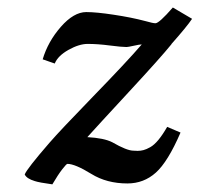

<svg xmlns="http://www.w3.org/2000/svg" viewBox="-20 -477 532 512"><path d="M440.9 -457 492.2 -426.8Q478.5 -406.2 437 -359.4H437.5Q408.7 -323.7 323.5 -231.7Q238.3 -139.6 212.9 -111.3Q257.3 -108.9 279.3 -97.7Q318.4 -75.2 335.9 -75.2Q337.4 -75.2 340.8 -75Q344.2 -74.7 346.7 -74.7Q355 -74.7 362.5 -76.7Q370.1 -78.6 380.6 -84.5Q391.1 -90.3 402.6 -104.2Q414.1 -118.2 425.8 -138.7L461.4 -123.5Q427.7 -45.4 395.5 -16.6Q363.3 12.2 319.8 12.2Q264.6 12.2 223.6 -13.2Q180.2 -40 159.7 -40Q157.2 -40 146 -25.6Q134.8 -11.2 119.6 14.6Q84.5 9.8 72.8 5.9Q51.3 -0.5 45.9 -11.7Q51.3 -26.4 111.8 -96.2Q140.1 -128.9 229 -220.5Q317.9 -312 357.9 -358.4Q357.4 -358.4 356.4 -358.4Q352.1 -358.4 336.7 -355Q321.3 -351.6 317.4 -351.6Q304.7 -351.6 272.7 -355.7Q240.7 -359.9 213.9 -359.9Q190.9 -359.9 162.6 -344Q134.3 -328.1 126 -307.6L93.8 -318.8Q107.9 -366.2 142.3 -405.5Q176.8 -444.8 210 -444.8Q236.8 -444.8 283.4 -437.7Q330.1 -430.7 367.2 -420.9Q387.7 -415 394.5 -415Q404.3 -415 440.9 -457Z"/></svg>

Font: LL
Style: Bold Italic
Weight: 700
Italic angle: -11.5°
Designer: Philipp H. Poll
Foundry: Philipp H. Poll
Version: Version 2.7.x